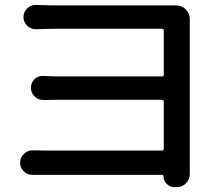

<svg xmlns="http://www.w3.org/2000/svg" viewBox="-20 -729 846 779"><path d="M750 -640.6V-36.1V-23.4Q750 -1 735.4 13.7Q719.7 30.3 697.3 30.3H687.5Q668.9 30.3 656.2 16.6Q643.6 4.9 643.6 -12.7Q643.6 -19.5 638.7 -19.5H162.1Q139.6 -19.5 114.3 -19.5Q113.3 -19.5 112.3 -19.5Q91.8 -19.5 77.1 -33.2Q61.5 -47.9 61.5 -68.8Q61.5 -89.8 77.1 -104.5Q91.8 -119.1 112.3 -119.1Q113.3 -119.1 114.3 -119.1Q137.7 -118.2 162.1 -118.2H636.7Q644.5 -118.2 644.5 -125V-316.4Q644.5 -324.2 636.7 -324.2H225.6Q200.2 -324.2 155.3 -323.2Q134.8 -323.2 120.1 -337.9Q105.5 -352.5 105.5 -373Q105.5 -393.6 120.1 -408.2Q133.8 -420.9 152.3 -420.9Q154.3 -420.9 155.3 -420.9Q194.3 -418.9 223.6 -418.9H636.7Q644.5 -418.9 644.5 -426.8V-604.5Q644.5 -612.3 636.7 -612.3H210.9Q176.8 -612.3 127 -610.4Q126 -610.4 125 -610.4Q105.5 -610.4 90.8 -624Q75.2 -638.7 75.2 -659.7Q75.2 -680.7 90.8 -695.3Q104.5 -709 125 -709Q126 -709 127 -709Q179.7 -707 210.9 -707H673.8Q683.6 -707 693.4 -707Q694.3 -707 694.3 -707Q716.8 -707 733.4 -691.4Q750 -675.8 750 -652.3Q750 -645.5 750 -640.6Z"/></svg>

Font: Gen Jyuu Gothic P Medium
Style: Regular
Weight: 500
Designer: [Source Han Sans]
Ryoko NISHIZUKA  (kana & ideographs); Paul D. Hunt (Latin, Greek & Cyrillic); Wenlong ZHANG  (bopomofo
Version: Version 1.002.20150607